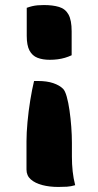

<svg xmlns="http://www.w3.org/2000/svg" viewBox="-20 -566 390 761"><path d="M115 -245H130Q166 -245 191 -236.5Q216 -228 230 -214Q238 -206 244.5 -183Q251 -160 255.5 -128.5Q260 -97 262.5 -63.5Q265 -30 265 0V55Q265 85 268 113Q271 141 278 168Q261 173 245.5 174Q230 175 211 175Q176 175 147.5 167.5Q119 160 102 145Q85 130 85 106V-6Q85 -39 89 -82.5Q93 -126 100 -169Q107 -212 115 -245ZM86 -535Q97 -539 107.5 -541.5Q118 -544 129.5 -545Q141 -546 154 -546Q189 -546 214 -538.5Q239 -531 251.5 -508.5Q264 -486 264 -442V-347Q251 -341 237.5 -337Q224 -333 209 -331Q194 -329 177 -329Q149 -329 128.5 -337Q108 -345 97 -365.5Q86 -386 86 -424Z"/></svg>

Font: Recursive Casual ExtraBold
Style: Regular
Weight: 800
Version: Version 1.047